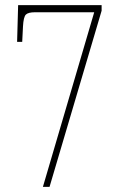

<svg xmlns="http://www.w3.org/2000/svg" viewBox="-20 -732 465 752"><path d="M148 0 349 -684H117Q91 -684 81.5 -675Q72 -666 70 -628L67 -568H47L51 -712H378V-690L174 0Z"/></svg>

Font: Noto Serif Tamil ExtraCondensed Thin
Style: Regular
Weight: 100
Width: 2
Designer: Indian Type Foundry, Tom Grace, and the Monotype Design Team
Foundry: Monotype Imaging Inc.
Version: Version 2.004; ttfautohint (v1.8.4.7-5d5b)